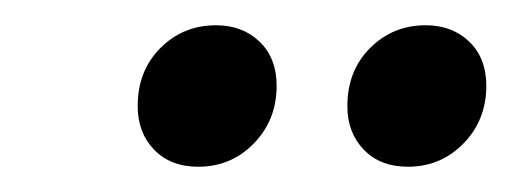

<svg xmlns="http://www.w3.org/2000/svg" viewBox="-20 -733 405 152"><path d="M255 -649Q255 -677 273 -695Q291 -713 317 -713Q338 -713 351.5 -700Q365 -687 365 -665Q365 -638 347 -619.5Q329 -601 303 -601Q281 -601 268 -614.5Q255 -628 255 -649ZM89 -649Q89 -677 107 -695Q125 -713 151 -713Q172 -713 185.5 -700Q199 -687 199 -665Q199 -638 181 -619.5Q163 -601 137 -601Q115 -601 102 -614.5Q89 -628 89 -649Z"/></svg>

Font: Barlow
Style: Italic
Weight: 400
Italic angle: -7°
Designer: Jeremy Tribby
Foundry: Tribby Type
Version: Version 1.408